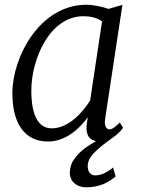

<svg xmlns="http://www.w3.org/2000/svg" viewBox="-20 -588 596 811"><path d="M183.1 9.8C255.9 9.8 316.4 -43.9 350.6 -92.8L345.7 -57.1C342.8 -16.1 358.4 2.9 385.7 8.3C353 26.9 318.4 47.9 292.5 85.4C281.7 99.6 275.4 120.6 274.9 140.1C273.4 168.9 293.9 203.1 346.2 203.1C402.8 203.1 442.9 179.7 468.3 157.2L457.5 119.6C433.1 140.1 407.7 152.8 382.3 152.8C364.3 152.8 349.1 139.6 350.6 110.4C351.1 66.9 412.6 25.4 465.8 -13.7C484.4 -27.3 496.6 -43 499.5 -48.8L486.3 -70.3C467.3 -53.2 455.1 -41.5 442.4 -41.5C433.1 -41.5 418.9 -50.8 423.8 -84.5L497.1 -567.4L439.5 -550.8L439 -550.3C411.6 -559.6 376 -567.9 344.7 -567.9C147.5 -567.9 32.2 -345.7 32.2 -194.8C32.2 -72.8 79.6 9.8 183.1 9.8ZM198.7 -45.9C142.1 -45.9 112.3 -100.6 112.3 -205.6C112.3 -337.9 189.9 -519.5 332.5 -519.5C360.8 -519.5 389.6 -513.7 411.1 -497.6L360.8 -164.1C333.5 -119.1 272.5 -45.9 198.7 -45.9Z"/></svg>

Font: Merriweather
Style: Light Italic
Weight: 300
Italic angle: -7.5°
Designer: Eben Sorkin
Foundry: Eben Sorkin
Version: Version 1.001